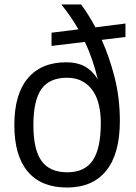

<svg xmlns="http://www.w3.org/2000/svg" viewBox="-20 -828 608 857"><path d="M210 -682 330 -697Q296 -756 254 -808H342Q376 -762 406 -706L540 -723V-663L434 -650Q469 -572 492 -481Q515 -390 515 -288Q515 -142 454.5 -66.5Q394 9 279 9Q164 9 104 -62Q44 -133 44 -270Q44 -407 104 -478.5Q164 -550 276 -550Q324 -550 357.5 -532Q391 -514 416 -475Q396 -562 359 -641L210 -623ZM280 -59Q358 -59 394 -112Q430 -165 430 -280Q430 -320 422 -356.5Q414 -393 396 -420.5Q378 -448 349 -464.5Q320 -481 279 -481Q201 -481 165 -430.5Q129 -380 129 -270Q129 -160 165.5 -109.5Q202 -59 280 -59Z"/></svg>

Font: Encode Sans Narrow
Style: Regular
Weight: 400
Designer: Pablo Impallari, Andres Torresi
Foundry: Pablo Impallari, Andres Torresi
Version: Version 1.000; ttfautohint (v1.00) -l 8 -r 50 -G 200 -x 14 -